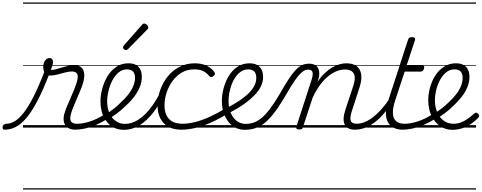

<svg xmlns="http://www.w3.org/2000/svg" viewBox="-186 -1030 3888 1550"><path d="M-148 17Q-159 17 -163 9.5Q-167 2 -165 -7Q-163 -16 -155 -23.5Q-147 -31 -134 -31Q-101 -31 -66 -52Q-31 -73 7 -122Q45 -171 87 -254.5Q129 -338 177 -463L214 -438Q163 -305 116.5 -216.5Q70 -128 26 -76.5Q-18 -25 -61 -4Q-104 17 -148 17ZM422 17Q394 17 373.5 7.5Q353 -2 341 -20Q329 -38 327.5 -64.5Q326 -91 338 -126Q345 -149 358 -179.5Q371 -210 385.5 -243Q400 -276 413.5 -309.5Q427 -343 436 -373Q448 -420 435 -436.5Q422 -453 395 -453Q371 -453 340 -445Q309 -437 277.5 -428.5Q246 -420 217 -420Q199 -420 187 -428.5Q175 -437 169 -452.5Q163 -468 163 -489Q163 -508 169 -524.5Q175 -541 187 -551Q199 -561 214 -561Q229 -561 235.5 -552Q242 -543 242 -529Q242 -517 236.5 -499Q231 -481 223 -466Q240 -464 262.5 -470Q285 -476 310.5 -484Q336 -492 362.5 -498Q389 -504 412 -504Q443 -504 464 -490.5Q485 -477 492 -446.5Q499 -416 486 -365Q478 -337 464.5 -304.5Q451 -272 436.5 -238Q422 -204 409 -173Q396 -142 389 -118Q375 -72 386 -51.5Q397 -31 436 -31Q446 -31 450.5 -23.5Q455 -16 453 -7Q451 2 443.5 9.5Q436 17 422 17ZM0 490H568V500H0ZM0 -20H568V0H0ZM0 -505H568V-500H0ZM0 -1010H568V-1000H0Z M420 17Q408 17 404 9.5Q400 2 403 -7Q406 -16 415 -23.5Q424 -31 436 -31Q486 -31 545 -51Q604 -71 664 -110Q671 -115 678 -111.5Q685 -108 689 -100.5Q693 -93 692 -84.5Q691 -76 684 -72Q636 -42 589.5 -22Q543 -2 500 7.5Q457 17 420 17ZM567 490V500ZM567 -20V0ZM567 -505V-500ZM567 -1010V-1000Z M662 -105Q696 -124 728 -148.5Q760 -173 786 -200Q821 -231 847 -264Q873 -297 888.5 -332Q904 -367 904 -402Q904 -435 888 -452.5Q872 -470 838 -470Q828 -470 823.5 -477Q819 -484 820.5 -494Q822 -504 829.5 -511.5Q837 -519 850 -519Q889 -519 913 -505Q937 -491 948 -466.5Q959 -442 959 -410Q959 -367 941.5 -325Q924 -283 892.5 -243Q861 -203 819 -166Q789 -137 754 -111.5Q719 -86 682 -65ZM568 490H1012V500H568ZM568 -20H1012V0H568ZM568 -505H1012V-500H568ZM568 -1010H1012V-1000H568Z M815 18Q780 18 751 7.5Q722 -3 698.5 -24Q675 -45 658.5 -73Q642 -101 633.5 -136Q625 -171 625 -211Q625 -260 639.5 -314Q654 -368 682 -414.5Q710 -461 752.5 -490Q795 -519 850 -519Q860 -519 863.5 -511.5Q867 -504 864.5 -494Q862 -484 855.5 -477Q849 -470 839 -470Q800 -470 770 -444Q740 -418 720 -378.5Q700 -339 689.5 -295Q679 -251 679 -213Q679 -173 689 -139.5Q699 -106 718 -82Q737 -58 763.5 -44Q790 -30 824 -30Q875 -30 925.5 -60.5Q976 -91 1022.5 -149Q1069 -207 1111 -290Q1114 -298 1123 -298Q1132 -298 1138.5 -291.5Q1145 -285 1141 -273Q1108 -202 1070 -147.5Q1032 -93 990.5 -56Q949 -19 905 -0.5Q861 18 815 18ZM1012 490V500ZM1012 -20V0ZM1012 -505V-500ZM1012 -1010V-1000Z M830 -625Q824 -625 815.5 -632Q807 -639 807 -646Q807 -650 808.5 -654Q810 -658 814 -663L958 -827Q963 -834 968 -837Q973 -840 978 -840Q985 -840 993 -835Q1001 -830 1006 -822.5Q1011 -815 1011 -808Q1011 -803 1009.5 -799.5Q1008 -796 1003 -792L848 -634Q838 -625 830 -625Z M1281 17Q1184 17 1135 -36.5Q1086 -90 1086 -178Q1086 -244 1108 -305Q1130 -366 1169.5 -414.5Q1209 -463 1264.5 -491Q1320 -519 1387 -519Q1443 -519 1484 -498.5Q1525 -478 1545 -447Q1551 -438 1549 -431Q1547 -424 1537 -415Q1526 -408 1518 -408Q1510 -408 1503 -416Q1484 -440 1456.5 -455Q1429 -470 1381 -470Q1326 -470 1282 -444.5Q1238 -419 1207 -376.5Q1176 -334 1159 -282.5Q1142 -231 1142 -177Q1142 -136 1156.5 -102.5Q1171 -69 1203 -50Q1235 -31 1288 -31Q1298 -31 1302.5 -23.5Q1307 -16 1306 -6.5Q1305 3 1298.5 10Q1292 17 1281 17ZM1012 490H1547V500H1012ZM1012 -20H1547V0H1012ZM1012 -505H1547V-500H1012ZM1012 -1010H1547V-1000H1012Z M1278 17Q1268 17 1263.5 10Q1259 3 1260 -6.5Q1261 -16 1268 -23.5Q1275 -31 1286 -31Q1333 -31 1388 -44.5Q1443 -58 1504.5 -86Q1566 -114 1632 -153Q1640 -158 1646.5 -154.5Q1653 -151 1657 -143Q1661 -135 1659.5 -126Q1658 -117 1650 -112Q1583 -70 1518 -41Q1453 -12 1392.5 2.5Q1332 17 1278 17ZM1547 490V500ZM1547 -20V0ZM1547 -505V-500ZM1547 -1010V-1000Z M1627 -147Q1666 -168 1710.5 -194.5Q1755 -221 1794 -252.5Q1833 -284 1858 -321.5Q1883 -359 1883 -402Q1883 -435 1867 -452.5Q1851 -470 1817 -470Q1807 -470 1802.5 -477Q1798 -484 1799 -494Q1800 -504 1808 -511.5Q1816 -519 1828 -519Q1867 -519 1891 -504.5Q1915 -490 1926.5 -465.5Q1938 -441 1938 -410Q1938 -368 1919.5 -331.5Q1901 -295 1869.5 -262.5Q1838 -230 1800 -201.5Q1762 -173 1721.5 -150Q1681 -127 1644 -107ZM1547 490H1991V500H1547ZM1547 -20H1991V0H1547ZM1547 -505H1991V-500H1547ZM1547 -1010H1991V-1000H1547Z M1790 18Q1758 18 1729.5 7Q1701 -4 1678.5 -24.5Q1656 -45 1639.5 -73.5Q1623 -102 1614 -137.5Q1605 -173 1605 -214Q1605 -265 1619.5 -318.5Q1634 -372 1661.5 -417.5Q1689 -463 1731 -491Q1773 -519 1829 -519Q1839 -519 1842.5 -511.5Q1846 -504 1844 -494Q1842 -484 1835 -477Q1828 -470 1818 -470Q1787 -470 1761.5 -453.5Q1736 -437 1716.5 -410Q1697 -383 1684.5 -349.5Q1672 -316 1665.5 -281.5Q1659 -247 1659 -216Q1659 -176 1669 -141.5Q1679 -107 1697.5 -82Q1716 -57 1741.5 -43.5Q1767 -30 1798 -30Q1845 -30 1884 -50Q1923 -70 1958.5 -109Q1994 -148 2030 -203.5Q2066 -259 2107 -331Q2141 -389 2168 -425.5Q2195 -462 2218 -481.5Q2241 -501 2262 -508.5Q2283 -516 2306 -516Q2317 -516 2321.5 -509Q2326 -502 2324.5 -492.5Q2323 -483 2316 -475.5Q2309 -468 2298 -468Q2283 -468 2267 -458.5Q2251 -449 2232.5 -429Q2214 -409 2192 -377Q2170 -345 2143 -299Q2098 -220 2057.5 -160.5Q2017 -101 1977 -61Q1937 -21 1891.5 -1.5Q1846 18 1790 18ZM1991 490H2116V500H1991ZM1991 -20H2116V0H1991ZM1991 -505H2116V-500H1991ZM1991 -1010H2116V-1000H1991Z M2678 17Q2649 17 2628.5 7Q2608 -3 2597.5 -23.5Q2587 -44 2588 -73Q2589 -102 2601 -140L2667 -340Q2680 -380 2677.5 -409Q2675 -438 2655.5 -453.5Q2636 -469 2598 -469Q2568 -469 2534.5 -456.5Q2501 -444 2466.5 -417Q2432 -390 2399.5 -346.5Q2367 -303 2338 -242L2260 -4Q2258 6 2251.5 10.5Q2245 15 2229 15Q2218 15 2210 10Q2202 5 2206 -6L2330 -388Q2343 -429 2336.5 -448.5Q2330 -468 2303 -468Q2293 -468 2288 -475.5Q2283 -483 2284 -492.5Q2285 -502 2292 -509Q2299 -516 2310 -516Q2334 -516 2351 -508.5Q2368 -501 2378 -486.5Q2388 -472 2390.5 -452.5Q2393 -433 2389 -408L2377 -369Q2406 -412 2436.5 -440.5Q2467 -469 2497.5 -486.5Q2528 -504 2557 -511.5Q2586 -519 2611 -519Q2661 -519 2691.5 -497Q2722 -475 2729.5 -431.5Q2737 -388 2716 -323L2654 -132Q2637 -80 2645.5 -55.5Q2654 -31 2694 -31Q2703 -31 2707 -23.5Q2711 -16 2709.5 -7Q2708 2 2700 9.5Q2692 17 2678 17ZM2116 490H2825V500H2116ZM2116 -20H2825V0H2116ZM2116 -505H2825V-500H2116ZM2116 -1010H2825V-1000H2116Z M2679 17Q2668 17 2663.5 9.5Q2659 2 2660.5 -7Q2662 -16 2670.5 -23.5Q2679 -31 2694 -31Q2724 -31 2757 -44Q2790 -57 2824 -83Q2858 -109 2894 -149Q2930 -189 2966 -244Q2974 -257 2983 -255Q2992 -253 2996.5 -243.5Q3001 -234 2994 -225Q2954 -161 2914.5 -115Q2875 -69 2835.5 -40Q2796 -11 2757 3Q2718 17 2679 17ZM2825 490V500ZM2825 -20V0ZM2825 -505V-500ZM2825 -1010V-1000Z M3066 17Q3022 17 2991.5 1Q2961 -15 2945 -45Q2929 -75 2929.5 -118.5Q2930 -162 2948 -217L3108 -709Q3112 -721 3118.5 -725.5Q3125 -730 3139 -730Q3156 -730 3162 -724Q3168 -718 3164 -706L3096 -500H3224Q3235 -500 3237.5 -494Q3240 -488 3237 -476Q3233 -463 3226.5 -457.5Q3220 -452 3210 -452H3081L3004 -219Q2988 -169 2986 -133Q2984 -97 2995 -74.5Q3006 -52 3027.5 -41.5Q3049 -31 3080 -31Q3090 -31 3094 -23.5Q3098 -16 3097 -7Q3096 2 3088 9.5Q3080 17 3066 17ZM2825 490H3213V500H2825ZM2825 -20H3213V0H2825ZM2825 -505H3213V-500H2825ZM2825 -1010H3213V-1000H2825Z M3065 17Q3053 17 3049 9.5Q3045 2 3048 -7Q3051 -16 3060 -23.5Q3069 -31 3081 -31Q3131 -31 3190 -51Q3249 -71 3309 -110Q3316 -115 3323 -111.5Q3330 -108 3334 -100.5Q3338 -93 3337 -84.5Q3336 -76 3329 -72Q3281 -42 3234.5 -22Q3188 -2 3145 7.5Q3102 17 3065 17ZM3212 490V500ZM3212 -20V0ZM3212 -505V-500ZM3212 -1010V-1000Z M3312 -109Q3345 -129 3376 -152Q3407 -175 3432 -200Q3466 -231 3492.5 -264Q3519 -297 3534 -332Q3549 -367 3549 -402Q3549 -435 3533 -452.5Q3517 -470 3483 -470Q3444 -470 3414.5 -445Q3385 -420 3365 -382Q3345 -344 3335 -301.5Q3325 -259 3325 -224Q3325 -180 3336 -144.5Q3347 -109 3367.5 -83.5Q3388 -58 3415 -44.5Q3442 -31 3475 -31Q3506 -31 3533.5 -41Q3561 -51 3588 -70Q3615 -89 3642 -113Q3650 -121 3658 -120Q3666 -119 3673 -113Q3680 -106 3682 -97Q3684 -88 3675 -79Q3651 -54 3619 -31.5Q3587 -9 3548.5 4.5Q3510 18 3466 18Q3432 18 3402.5 6.5Q3373 -5 3348.5 -26.5Q3324 -48 3306.5 -78Q3289 -108 3280 -144.5Q3271 -181 3271 -222Q3271 -261 3280 -302Q3289 -343 3307 -382Q3325 -421 3352 -451.5Q3379 -482 3415 -500.5Q3451 -519 3495 -519Q3532 -519 3556.5 -505Q3581 -491 3592.5 -466.5Q3604 -442 3604 -410Q3604 -367 3586.5 -325Q3569 -283 3537.5 -244Q3506 -205 3466 -168Q3437 -140 3403.5 -115Q3370 -90 3334 -69ZM3213 490H3657V500H3213ZM3213 -20H3657V0H3213ZM3213 -505H3657V-500H3213ZM3213 -1010H3657V-1000H3213Z"/></svg>

Font: Playwrite BE VLG Guides
Style: Regular
Weight: 400
Designer: Veronika Burian, José Scaglione
Foundry: TypeTogether
Version: Version 1.003